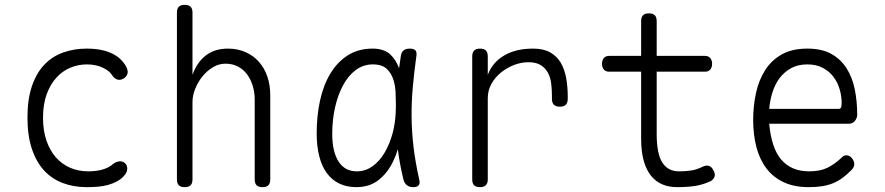

<svg xmlns="http://www.w3.org/2000/svg" viewBox="-20 -760 3640 790"><path d="M93 -277Q93 -352 111.5 -406Q130 -460 162.5 -494Q195 -528 240 -544Q285 -560 336 -560Q370 -560 396.5 -554.5Q423 -549 442 -539.5Q461 -530 474 -518Q487 -506 495 -493Q509 -470 504.5 -456.5Q500 -443 487 -436Q474 -429 462 -433Q450 -437 441 -451Q430 -469 402 -482Q374 -495 337 -495Q302 -495 269.5 -481.5Q237 -468 212 -440.5Q187 -413 172 -372Q157 -331 157 -275Q157 -223 171 -182Q185 -141 209.5 -113Q234 -85 268 -70Q302 -55 344 -55Q376 -55 402 -62.5Q428 -70 445 -85Q456 -94 470 -96Q484 -98 495 -88Q500 -83 502 -77Q504 -71 503.5 -64Q503 -57 499.5 -49.5Q496 -42 489 -35Q477 -22 461 -13.5Q445 -5 426 0.5Q407 6 384.5 8Q362 10 336 10Q283 10 238 -7Q193 -24 161 -59Q129 -94 111 -148Q93 -202 93 -277Z M772 -341V-22Q772 -6 764.5 2Q757 10 740 10Q723 10 715.5 2Q708 -6 708 -22V-708Q708 -724 715.5 -732Q723 -740 740 -740Q757 -740 764.5 -732Q772 -724 772 -708V-452Q790 -503 826.5 -531.5Q863 -560 918 -560Q958 -560 990.5 -545.5Q1023 -531 1045.5 -505.5Q1068 -480 1080 -445Q1092 -410 1092 -368V-22Q1092 -6 1084.5 2Q1077 10 1060 10Q1043 10 1035.5 2Q1028 -6 1028 -22V-351Q1028 -380 1020 -406.5Q1012 -433 997 -453.5Q982 -474 959.5 -486Q937 -498 908 -498Q880 -498 855.5 -483Q831 -468 812.5 -445Q794 -422 783 -394Q772 -366 772 -341Z M1446 10Q1406 10 1375.5 -5Q1345 -20 1324.5 -48Q1304 -76 1293.5 -117.5Q1283 -159 1283 -212Q1283 -282 1296.5 -345Q1310 -408 1338.5 -456Q1367 -504 1410.5 -532Q1454 -560 1513 -560Q1560 -560 1586 -536Q1610 -513 1622 -479Q1625 -503 1629 -528Q1631 -545 1640.5 -552.5Q1650 -560 1666 -560Q1683 -560 1689.5 -552.5Q1696 -545 1693 -528Q1684 -463 1678.5 -402Q1673 -341 1673.5 -280Q1674 -219 1681.5 -155.5Q1689 -92 1705 -21Q1709 -6 1703 2Q1697 10 1680.5 10Q1664 10 1654 2Q1644 -6 1640 -21Q1624 -87 1617 -146Q1609 -119 1597 -95Q1575 -49 1538 -19.5Q1501 10 1446 10ZM1448 -55Q1484 -55 1513.5 -76.5Q1543 -98 1563.5 -133.5Q1584 -169 1596 -214Q1606 -253 1608 -294Q1608 -309 1609 -324Q1609 -345 1608 -367Q1608 -401 1599.5 -429.5Q1591 -458 1571.5 -476.5Q1552 -495 1514 -495Q1475 -495 1444 -472Q1413 -449 1391.5 -409Q1370 -369 1358.5 -317.5Q1347 -266 1347 -209Q1347 -136 1373 -95.5Q1399 -55 1448 -55Z M1955 10Q1938 10 1930.5 2Q1923 -6 1923 -22V-528Q1923 -544 1931 -552Q1939 -560 1955 -560Q1972 -560 1979.5 -552Q1987 -544 1987 -528V-452Q2006 -503 2054 -531.5Q2102 -560 2174 -560Q2217 -560 2244.5 -544Q2272 -528 2287.5 -501.5Q2303 -475 2309.5 -439Q2316 -403 2316 -364V-353Q2316 -337 2308 -329Q2300 -321 2284 -321Q2267 -321 2259 -329Q2251 -337 2251 -353V-364Q2251 -391 2248 -416Q2245 -441 2234.5 -460.5Q2224 -480 2205 -492Q2186 -504 2154 -504Q2125 -504 2096 -493Q2067 -482 2042.5 -462.5Q2018 -443 2002.5 -416Q1987 -389 1987 -356V-22Q1987 -6 1979 2Q1971 10 1955 10Z M2881 -530Q2895 -530 2902.5 -521Q2910 -512 2910 -497.5Q2910 -483 2902.5 -474Q2895 -465 2881 -465H2682V-209Q2682 -128 2705 -91.5Q2728 -55 2774 -55Q2801 -55 2824 -58.5Q2847 -62 2871 -74Q2886 -81 2897 -77.5Q2908 -74 2915 -60Q2924 -45 2920 -33Q2916 -21 2903 -14Q2872 0 2840.5 5Q2809 10 2765 10Q2733 10 2706 -1Q2679 -12 2659 -36.5Q2639 -61 2628.5 -99Q2618 -137 2618 -191V-465H2486Q2472 -465 2464.5 -474Q2457 -483 2457 -497.5Q2457 -512 2464.5 -521Q2472 -530 2486 -530H2618V-673Q2618 -689 2625.5 -697Q2633 -705 2650 -705Q2667 -705 2674.5 -697Q2682 -689 2682 -673V-530Z M3462 -121Q3476 -121 3485.5 -109Q3495 -97 3495 -84Q3495 -78 3492 -72Q3489 -66 3482 -59Q3464 -41 3446.5 -28Q3429 -15 3408.5 -6.5Q3388 2 3363.5 6Q3339 10 3307 10Q3248 10 3205 -10Q3162 -30 3134 -66.5Q3106 -103 3092.5 -154Q3079 -205 3079 -266Q3079 -324 3090.5 -377Q3102 -430 3128 -471Q3154 -512 3196.5 -536Q3239 -560 3302 -560Q3361 -560 3400 -538.5Q3439 -517 3463 -479.5Q3487 -442 3497 -392.5Q3507 -343 3507 -288Q3507 -274 3497.5 -262.5Q3488 -251 3473 -251H3145Q3149 -204 3161 -166.5Q3173 -129 3193.5 -104.5Q3214 -80 3243 -67.5Q3272 -55 3309 -55Q3354 -55 3383 -69Q3412 -83 3438 -107Q3444 -113 3449 -117Q3454 -121 3462 -121ZM3145 -312H3432Q3437 -312 3440 -316.5Q3443 -321 3443 -338Q3443 -364 3435 -392Q3427 -420 3410 -443Q3393 -466 3366 -480.5Q3339 -495 3302 -495Q3263 -495 3235 -479.5Q3207 -464 3188 -439Q3169 -414 3158.5 -380.5Q3148 -347 3145 -312Z"/></svg>

Font: Maple Mono NL ExtraLight
Style: Regular
Weight: 275
Monospace: yes
Designer: subframe7536
Version: Version 7.000